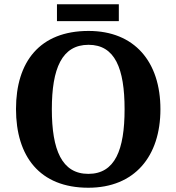

<svg xmlns="http://www.w3.org/2000/svg" viewBox="-20 -870 827 900"><path d="M247 -771H537V-850H247ZM394 10C611 10 732 -137 732 -358C732 -580 611 -725 395 -725C166 -725 55 -580 55 -359C55 -137 166 10 394 10ZM394 -55C270 -55 223 -167 223 -358C223 -549 270 -660 395 -660C519 -660 564 -549 564 -358C564 -167 519 -55 394 -55Z"/></svg>

Font: Noto Serif Georgian Bold
Style: Regular
Weight: 700
Designer: Monotype Design Team, Akaki Razmadze
Foundry: Google LLC
Version: Version 2.003